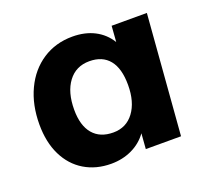

<svg xmlns="http://www.w3.org/2000/svg" viewBox="-97 -637 824 763"><g transform="rotate(-20 315.0 -256.0)"><path d="M589 -507 549 0H400L405 -65Q380 -30 340 -11Q300 8 252 8Q188 8 139 -21.5Q90 -51 63 -106Q36 -161 36 -236Q36 -319 66.5 -383.5Q97 -448 152 -484Q207 -520 278 -520Q331 -520 371 -499.5Q411 -479 435 -440L440 -507ZM421 -264Q421 -334 392 -369.5Q363 -405 308 -405Q251 -405 218.5 -361.5Q186 -318 186 -244Q186 -177 216 -141.5Q246 -106 302 -106Q357 -106 389 -149Q421 -192 421 -264Z"/></g></svg>

Font: Muli ExtraBold
Style: Italic
Weight: 800
Italic angle: -4.541°
Designer: Vernon Adams
Foundry: Vernon Adams
Version: Version 2.000